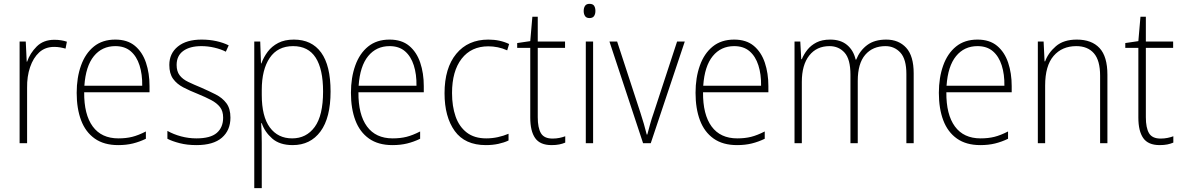

<svg xmlns="http://www.w3.org/2000/svg" viewBox="-20 -745 6148 999"><path d="M263 -538Q299 -538 328 -528L321 -492Q307 -496 292.5 -498.5Q278 -501 262 -501Q215 -501 184 -472.5Q153 -444 136.5 -395.5Q120 -347 121 -288V0H82V-529H114L119 -424H121Q136 -468 171 -503Q206 -538 263 -538Z M580 -539Q643 -539 682 -506.5Q721 -474 739.5 -419Q758 -364 758 -297V-265H418Q417 -149 462.5 -87Q508 -25 596 -25Q636 -25 668 -33Q700 -41 739 -61V-23Q706 -7 671.5 1.5Q637 10 595 10Q521 10 473 -24Q425 -58 402 -119Q379 -180 379 -262Q379 -341 401.5 -404Q424 -467 468.5 -503Q513 -539 580 -539ZM580 -505Q511 -505 468.5 -453Q426 -401 419 -299H720Q721 -358 706 -405Q691 -452 660 -478.5Q629 -505 580 -505Z M1179 -133Q1179 -67 1134.5 -28.5Q1090 10 1002 10Q954 10 915 0Q876 -10 851 -23V-64Q883 -46 922 -35.5Q961 -25 1002 -25Q1075 -25 1108 -53.5Q1141 -82 1141 -133Q1141 -167 1124.5 -188Q1108 -209 1078.5 -224.5Q1049 -240 1010 -256Q967 -273 933.5 -290.5Q900 -308 880.5 -335Q861 -362 861 -407Q861 -467 905.5 -503Q950 -539 1029 -539Q1070 -539 1106 -531Q1142 -523 1170 -509L1155 -476Q1130 -489 1096 -497Q1062 -505 1028 -505Q968 -505 933.5 -480Q899 -455 899 -407Q899 -374 914.5 -353.5Q930 -333 959 -319Q988 -305 1027 -289Q1068 -271 1102.5 -253.5Q1137 -236 1158 -208Q1179 -180 1179 -133Z M1509 -539Q1602 -539 1651 -471.5Q1700 -404 1700 -269Q1700 -132 1647.5 -61Q1595 10 1503 10Q1435 10 1396 -24.5Q1357 -59 1342 -104H1339Q1342 -55 1342 -1V234H1303V-529H1334L1338 -415H1340Q1352 -448 1373 -476Q1394 -504 1427.5 -521.5Q1461 -539 1509 -539ZM1505 -505Q1425 -505 1383.5 -444Q1342 -383 1342 -277V-251Q1342 -139 1384 -82Q1426 -25 1500 -25Q1574 -25 1617.5 -84.5Q1661 -144 1661 -269Q1661 -385 1622.5 -445Q1584 -505 1505 -505Z M2007 -539Q2070 -539 2109 -506.5Q2148 -474 2166.5 -419Q2185 -364 2185 -297V-265H1845Q1844 -149 1889.5 -87Q1935 -25 2023 -25Q2063 -25 2095 -33Q2127 -41 2166 -61V-23Q2133 -7 2098.5 1.5Q2064 10 2022 10Q1948 10 1900 -24Q1852 -58 1829 -119Q1806 -180 1806 -262Q1806 -341 1828.5 -404Q1851 -467 1895.5 -503Q1940 -539 2007 -539ZM2007 -505Q1938 -505 1895.5 -453Q1853 -401 1846 -299H2147Q2148 -358 2133 -405Q2118 -452 2087 -478.5Q2056 -505 2007 -505Z M2508 10Q2399 10 2346 -63.5Q2293 -137 2293 -260Q2293 -391 2354 -465Q2415 -539 2521 -539Q2581 -539 2629 -516L2619 -483Q2595 -494 2570 -499Q2545 -504 2521 -504Q2432 -504 2382 -439.5Q2332 -375 2332 -261Q2332 -192 2350.5 -139Q2369 -86 2408.5 -55.5Q2448 -25 2510 -25Q2541 -25 2570.5 -31.5Q2600 -38 2626 -49V-14Q2603 -3 2573 3.5Q2543 10 2508 10Z M2855 -24Q2874 -24 2891 -27.5Q2908 -31 2921 -36V-3Q2907 3 2890 6.5Q2873 10 2850 10Q2790 10 2764.5 -26.5Q2739 -63 2739 -133V-496H2671V-521L2739 -531L2750 -658H2778V-529H2920V-496H2778V-135Q2778 -80 2794.5 -52Q2811 -24 2855 -24Z M3047 -725Q3065 -725 3071.5 -714.5Q3078 -704 3078 -688Q3078 -672 3071 -661.5Q3064 -651 3047 -651Q3031 -651 3024 -661.5Q3017 -672 3017 -688Q3017 -704 3024 -714.5Q3031 -725 3047 -725ZM3066 -529V0H3028V-529Z M3326 0 3151 -529H3191L3312 -159Q3332 -98 3345 -45H3348Q3355 -71 3362.5 -98.5Q3370 -126 3381 -157L3503 -529H3543L3366 0Z M3800 -539Q3863 -539 3902 -506.5Q3941 -474 3959.5 -419Q3978 -364 3978 -297V-265H3638Q3637 -149 3682.5 -87Q3728 -25 3816 -25Q3856 -25 3888 -33Q3920 -41 3959 -61V-23Q3926 -7 3891.5 1.5Q3857 10 3815 10Q3741 10 3693 -24Q3645 -58 3622 -119Q3599 -180 3599 -262Q3599 -341 3621.5 -404Q3644 -467 3688.5 -503Q3733 -539 3800 -539ZM3800 -505Q3731 -505 3688.5 -453Q3646 -401 3639 -299H3940Q3941 -358 3926 -405Q3911 -452 3880 -478.5Q3849 -505 3800 -505Z M4591 -539Q4656 -539 4695 -496.5Q4734 -454 4734 -363V0H4696V-360Q4696 -437 4665 -471Q4634 -505 4587 -505Q4521 -505 4482 -460Q4443 -415 4443 -324V0H4405V-356Q4405 -437 4374.5 -471Q4344 -505 4296 -505Q4229 -505 4190.5 -456Q4152 -407 4152 -319V0H4114V-529H4144L4149 -437H4152Q4162 -462 4180.5 -485.5Q4199 -509 4228 -524Q4257 -539 4300 -539Q4354 -539 4387.5 -511Q4421 -483 4432 -435H4435Q4454 -482 4492 -510.5Q4530 -539 4591 -539Z M5066 -539Q5129 -539 5168 -506.5Q5207 -474 5225.5 -419Q5244 -364 5244 -297V-265H4904Q4903 -149 4948.5 -87Q4994 -25 5082 -25Q5122 -25 5154 -33Q5186 -41 5225 -61V-23Q5192 -7 5157.5 1.5Q5123 10 5081 10Q5007 10 4959 -24Q4911 -58 4888 -119Q4865 -180 4865 -262Q4865 -341 4887.5 -404Q4910 -467 4954.5 -503Q4999 -539 5066 -539ZM5066 -505Q4997 -505 4954.5 -453Q4912 -401 4905 -299H5206Q5207 -358 5192 -405Q5177 -452 5146 -478.5Q5115 -505 5066 -505Z M5583 -539Q5660 -539 5701 -495Q5742 -451 5742 -356V0H5704V-351Q5704 -431 5671.5 -468Q5639 -505 5580 -505Q5506 -505 5462 -454Q5418 -403 5418 -300V0H5380V-529H5410L5415 -426H5418Q5434 -470 5474 -504.5Q5514 -539 5583 -539Z M6019 -24Q6038 -24 6055 -27.5Q6072 -31 6085 -36V-3Q6071 3 6054 6.5Q6037 10 6014 10Q5954 10 5928.5 -26.5Q5903 -63 5903 -133V-496H5835V-521L5903 -531L5914 -658H5942V-529H6084V-496H5942V-135Q5942 -80 5958.5 -52Q5975 -24 6019 -24Z"/></svg>

Font: Noto Sans Gurmukhi SemiCondensed ExtraLight
Style: Regular
Weight: 200
Width: 4
Designer: Jelle Bosma - Monotype Design Team
Foundry: Monotype Imaging Inc.
Version: Version 2.004; ttfautohint (v1.8.4.7-5d5b)